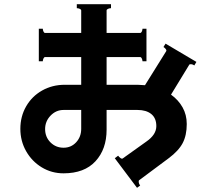

<svg xmlns="http://www.w3.org/2000/svg" viewBox="-20 -824 1040 915"><path d="M769 -616 916 -529 906 -512Q898 -518 889 -518Q882 -518 881 -514L795 -373Q830 -348 850 -312.5Q870 -277 870 -233Q870 -179 850.5 -142Q831 -105 784 -70L643 35Q641 36 641 41Q641 51 648 60L633 71L527 -70L543 -82Q547 -76 554 -71Q561 -66 565 -69L677 -149Q725 -182 725 -223Q725 -261 701 -280.5Q677 -300 635 -300H488V-206Q488 -113 435 -55.5Q382 2 283 2Q226 2 179 -26.5Q132 -55 104.5 -103.5Q77 -152 77 -210Q77 -269 104.5 -317Q132 -365 180.5 -392.5Q229 -420 289 -420H367V-552H195Q190 -552 187 -545Q184 -538 184 -532H165V-687H184Q184 -681 187 -674Q190 -667 195 -667H367V-774Q367 -779 360 -782Q353 -785 346 -785V-804H509V-785Q502 -785 495 -782Q488 -779 488 -774V-667H648Q653 -667 656 -674Q659 -681 659 -687H678V-532H659Q659 -538 656 -545Q653 -552 648 -552H488V-420H635Q647 -420 671 -418L772 -580Q773 -581 773 -583Q773 -587 768.5 -592Q764 -597 759 -600ZM367 -300H283Q247 -300 221 -273Q195 -246 195 -209Q195 -171 220.5 -145.5Q246 -120 283 -120Q319 -120 343 -146Q367 -172 367 -210Z"/></svg>

Font: Aoboshi One
Style: Regular
Weight: 400
Designer: IKIMOJI
Foundry: Natsumi Matsuba
Version: Version 1.000; ttfautohint (v1.8.3)